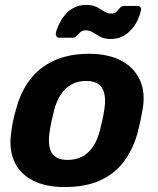

<svg xmlns="http://www.w3.org/2000/svg" viewBox="-20 -748 640 778"><path d="M242 10Q164 10 111.5 -17.5Q59 -45 37 -96Q15 -147 26 -215Q28 -235 33.5 -260.5Q39 -286 45 -305Q63 -374 101 -424.5Q139 -475 199 -502.5Q259 -530 341 -530Q418 -530 470.5 -502.5Q523 -475 546.5 -424.5Q570 -374 558 -305Q555 -286 549.5 -260.5Q544 -235 539 -215Q521 -147 484 -96Q447 -45 387 -17.5Q327 10 242 10ZM254 -100Q304 -100 337 -130.5Q370 -161 385 -220Q389 -235 394.5 -260Q400 -285 402 -300Q412 -358 395 -389Q378 -420 329 -420Q280 -420 247 -389Q214 -358 199 -300Q195 -285 189.5 -260Q184 -235 182 -220Q172 -161 188.5 -130.5Q205 -100 254 -100ZM429 -590Q403 -590 386.5 -599Q370 -608 357 -616.5Q344 -625 327 -625Q314 -625 306 -618Q298 -611 291 -603Q284 -595 273 -595H220Q213 -595 209 -600.5Q205 -606 206 -612Q209 -628 218 -647.5Q227 -667 241.5 -685.5Q256 -704 278 -716Q300 -728 328 -728Q356 -728 372 -719.5Q388 -711 401.5 -702Q415 -693 431 -693Q445 -693 452.5 -701Q460 -709 466.5 -716.5Q473 -724 484 -724H537Q546 -724 549.5 -718.5Q553 -713 551 -706Q548 -690 539.5 -670.5Q531 -651 516 -632.5Q501 -614 479.5 -602Q458 -590 429 -590Z"/></svg>

Font: Rubik SemiBold
Style: Italic
Weight: 600
Italic angle: -12°
Designer: Hubert and Fischer
Foundry: Hubert and Fischer
Version: Version 2.300;gftools[0.9.30]